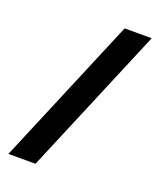

<svg xmlns="http://www.w3.org/2000/svg" viewBox="-174 -967 994 1193"><g transform="rotate(20 323.5 -370.0)"><path d="M28 120 440 -860H619L207 120Z"/></g></svg>

Font: Spartan MB
Style: Regular
Weight: 900
Designer: Matt Bailey
Foundry: Matt Bailey
Version: Version 001.001